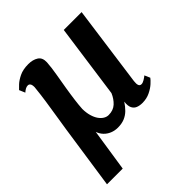

<svg xmlns="http://www.w3.org/2000/svg" viewBox="-202 -700 1019 1019"><g transform="rotate(-45 307.5 -191.0)"><path d="M135 182H17L69.5 -175Q76.5 -222 84 -267.2Q91.5 -312.5 98.2 -358.8Q105 -405 110 -454.5Q110 -472.5 104.5 -479.5Q99 -486.5 91 -486.5Q81.5 -486.5 72.5 -481.5Q63.5 -476.5 54.5 -468.5L40.5 -501.5Q46.5 -508 62.2 -523Q78 -538 105.2 -551.2Q132.5 -564.5 173 -564.5Q206 -564.5 228.5 -550.2Q251 -536 249.5 -501Q247 -463 239.2 -419Q231.5 -375 224.5 -332.5Q221 -310.5 218.2 -291.8Q215.5 -273 213.2 -256.2Q211 -239.5 209.5 -224Q208 -208.5 207 -193Q207.5 -164 214 -141.5Q220.5 -119 231.2 -103.5Q242 -88 255.5 -79.8Q269 -71.5 283.5 -71.5Q318.5 -71.5 340.8 -92Q363 -112.5 376 -143.5L434 -559.5H568L505.5 -104.5Q503 -84.5 507 -74.2Q511 -64 522.5 -64Q532 -64 544.5 -71.5Q557 -79 566 -86.5L579.5 -55.5Q573 -46 556 -30.5Q539 -15 513.2 -2.5Q487.5 10 455.5 10Q435.5 10 419.8 3.8Q404 -2.5 396.2 -18.5Q388.5 -34.5 392 -63.5Q377.5 -41 360.5 -24.2Q343.5 -7.5 321.8 1.5Q300 10.5 271 10.5Q247.5 10.5 227.5 2.2Q207.5 -6 193 -21.2Q178.5 -36.5 171.5 -57Z"/></g></svg>

Font: Merriweather 24pt
Style: Bold Italic
Weight: 700
Italic angle: -7.8°
Designer: Eben Sorkin
Foundry: Eben Sorkin
Version: Version 2.101